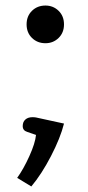

<svg xmlns="http://www.w3.org/2000/svg" viewBox="-20 -537 316 693"><path d="M76 -449Q76 -479 95.5 -498Q115 -517 144 -517Q172 -517 191.5 -498Q211 -479 211 -449Q211 -419 191.5 -400Q172 -381 144 -381Q115 -381 95.5 -400Q76 -419 76 -449ZM42 105Q65 73 86 26.5Q107 -20 110 -50L78 -61Q62 -66 62 -82Q62 -97 71.5 -105.5Q81 -114 97 -114Q105 -114 110 -113L211 -91Q198 -39 164 26.5Q130 92 93 136Z"/></svg>

Font: Maitree Medium
Style: Regular
Weight: 500
Designer: CadsonDemak Team
Foundry: CadsonDemak
Version: Version 1.010